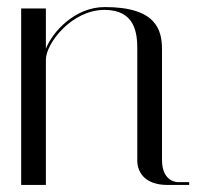

<svg xmlns="http://www.w3.org/2000/svg" viewBox="-20 -524 566 544"><path d="M455 0H516V-8H485C485 -8 439 -6 439 -71V-384C439 -439 423 -504 277 -504C192 -504 129 -434 110 -386V-500H40V0H110V-355C110 -401 183 -496 276 -496C364 -496 369 -428 369 -385V-71C369 -71 363 0 455 0Z"/></svg>

Font: Italiana
Style: Regular
Weight: 400
Designer: Santiago Orozco
Foundry: Santiago Orozco
Version: Version 1.000;PS 001.001;hotconv 1.0.56